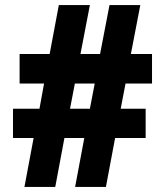

<svg xmlns="http://www.w3.org/2000/svg" viewBox="-20 -785 648 754"><path d="M76 -51 112 -243H31V-358H135L153 -457H57V-573H175L211 -765H333L296 -573H373L410 -765H531L494 -573H577V-457H473L454 -358H552V-243H432L396 -51H275L311 -243H233L197 -51ZM255 -358H333L352 -457H274Z"/></svg>

Font: Noto Sans Tamil UI Condensed Black
Style: Regular
Weight: 900
Width: 3
Designer: Jelle Bosma - Monotype Design Team
Foundry: Monotype Imaging Inc.
Version: Version 2.004; ttfautohint (v1.8.4.7-5d5b)